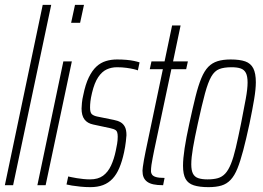

<svg xmlns="http://www.w3.org/2000/svg" viewBox="-20 -763 1083 791"><path d="M0 0 156 -743H191L34 0Z M273 -669 289 -743H326L310 -669ZM134 0 241 -510H276L168 0Z M352 8Q332 8 312 6Q292 4 276.5 1.5Q261 -1 254 -3L261 -36Q266 -35 275 -33Q284 -31 296.5 -29Q309 -27 323 -25.5Q337 -24 351 -24Q384 -24 404.5 -39Q425 -54 437.5 -81Q450 -108 457 -142Q460 -156 462.5 -170.5Q465 -185 465 -200Q465 -221 457 -226.5Q449 -232 434 -235L364 -250Q340 -255 328 -271Q316 -287 316 -316Q316 -323 317.5 -339Q319 -355 323 -371Q332 -416 346 -444.5Q360 -473 377.5 -489Q395 -505 416.5 -511.5Q438 -518 462 -518Q482 -518 500 -516.5Q518 -515 532 -512Q546 -509 555 -506L548 -473Q544 -475 531.5 -478Q519 -481 501 -483.5Q483 -486 462 -486Q439 -486 419.5 -477Q400 -468 384.5 -445Q369 -422 359 -380Q354 -359 352.5 -345Q351 -331 351 -320Q351 -299 358.5 -292.5Q366 -286 380 -283L449 -269Q465 -266 476.5 -259.5Q488 -253 494.5 -240.5Q501 -228 501 -206Q501 -202 498.5 -180Q496 -158 491 -135Q483 -98 471.5 -71Q460 -44 443.5 -26.5Q427 -9 404.5 -0.5Q382 8 352 8Z M652 0Q628 0 612 -3.5Q596 -7 586 -14.5Q576 -22 571.5 -33Q567 -44 567 -60Q567 -64 568.5 -75.5Q570 -87 573 -104Q576 -121 580 -140L651 -478H597L604 -510H658L689 -658H724L693 -510H754L747 -478H686L615 -143Q612 -127 609 -112.5Q606 -98 604 -84Q602 -70 602 -57Q602 -50 606.5 -43.5Q611 -37 623 -33.5Q635 -30 658 -30Z M839 8Q802 8 778.5 0.5Q755 -7 744.5 -26Q734 -45 734 -80Q734 -109 740.5 -152Q747 -195 760 -254Q774 -319 785.5 -365Q797 -411 809.5 -441Q822 -471 838 -487.5Q854 -504 876.5 -511Q899 -518 930 -518Q968 -518 990.5 -510Q1013 -502 1023.5 -481.5Q1034 -461 1034 -424Q1034 -396 1027 -354Q1020 -312 1008 -254Q994 -189 982 -143.5Q970 -98 958 -68.5Q946 -39 930 -22Q914 -5 892 1.5Q870 8 839 8ZM835 -24Q860 -24 877.5 -29Q895 -34 908 -48Q921 -62 931.5 -88Q942 -114 951.5 -154.5Q961 -195 973 -254Q985 -315 992.5 -356Q1000 -397 1000 -423Q1000 -449 993 -462.5Q986 -476 971.5 -481Q957 -486 934 -486Q903 -486 883.5 -478.5Q864 -471 850.5 -447.5Q837 -424 824.5 -378Q812 -332 795 -254Q782 -195 775 -154Q768 -113 768 -86Q768 -61 775 -47.5Q782 -34 797 -29Q812 -24 835 -24Z"/></svg>

Font: Saira UltraCondensed Thin
Style: Italic
Weight: 250
Width: 1
Italic angle: -12°
Designer: Hector Gatti with collaboration of the Omnibus-Type team
Foundry: Omnibus-Type
Version: Version 1.101